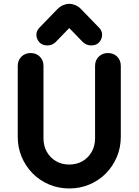

<svg xmlns="http://www.w3.org/2000/svg" viewBox="-20 -994 742 1028"><path d="M350.8 15Q293 15 242.8 -6.2Q192.5 -27.5 155 -65.4Q117.5 -103.2 96.2 -153.5Q75 -203.8 75 -261.5V-641.2Q75 -671.2 94.5 -690.6Q114 -710 143.8 -710Q174 -710 193.4 -690.6Q212.8 -671.2 212.8 -641.2V-253.2Q212.8 -213 230.6 -181.2Q248.5 -149.5 279.6 -131.2Q310.8 -113 350.8 -113Q391 -113 422.1 -131.2Q453.2 -149.5 471.1 -181.2Q489 -213 489 -253.2V-641.2Q489 -671.2 508.5 -690.6Q528 -710 557.8 -710Q588 -710 607.4 -690.6Q626.8 -671.2 626.8 -641.2V-261.5Q626.8 -203.8 605.5 -153.5Q584.2 -103.2 546.8 -65.4Q509.2 -27.5 459 -6.2Q408.8 15 350.8 15ZM234 -750.8Q204.8 -750.8 189.8 -768.8Q174.8 -786.8 174.8 -808Q174.8 -820 179.4 -829.2Q184 -838.5 191.8 -846.5L286.2 -944Q301.2 -959.5 318.4 -966.5Q335.5 -973.5 350.8 -973.5Q366 -973.5 383.5 -966.5Q401 -959.5 415.2 -944L509.8 -846.5Q517.8 -838.5 522.2 -829.2Q526.8 -820 526.8 -808Q526.8 -786.8 512.1 -768.8Q497.5 -750.8 467.5 -750.8Q456 -750.8 444.8 -755.1Q433.5 -759.5 423.5 -768.8L304 -892H397.5L278 -768.8Q268.8 -759.5 257.1 -755.1Q245.5 -750.8 234 -750.8Z"/></svg>

Font: National Park
Style: Regular
Weight: 400
Designer: Andrea Herstowski, Ben Hoepner
Version: Version 1.009